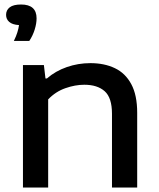

<svg xmlns="http://www.w3.org/2000/svg" viewBox="-20 -833 705 853"><path d="M82 0V-544H175L182 -484.5H188.5Q226.5 -517.5 276.8 -535Q327 -552.5 381.5 -552.5Q443.5 -552.5 490.2 -530.2Q537 -508 563.2 -459.2Q589.5 -410.5 589.5 -332V0H477.5V-327.5Q477.5 -399 445 -427.8Q412.5 -456.5 354.5 -456.5Q314 -456.5 270.5 -441.2Q227 -426 194 -391.5V0ZM41.5 -651Q52 -672.5 57.2 -689.5Q62.5 -706.5 64.5 -721.5Q34.5 -723.5 20.8 -735.8Q7 -748 7 -767Q7 -788 23.2 -800.5Q39.5 -813 73.5 -813Q142.5 -813 142.5 -751.5Q142.5 -728.5 134 -701.2Q125.5 -674 110 -651Z"/></svg>

Font: Encode Sans Exp Md
Style: Regular
Weight: 500
Width: 7
Designer: Multiple Designers
Foundry: Impallari Type
Version: Version 3.002; ttfautohint (v1.8.3) -l 8 -r 50 -G 200 -x 14 